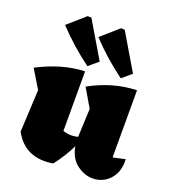

<svg xmlns="http://www.w3.org/2000/svg" viewBox="-153 -897 913 1018"><g transform="rotate(20 303.5 -388.5)"><path d="M42 -92 54 -330 -9 -434Q128 -505 254 -509V-173Q277 -165 302 -165Q319 -165 338 -170L345 -330L284 -434Q413 -505 547 -509V-130L616 -145Q618 -93 599.5 -58.5Q581 -24 550.5 -6.5Q520 11 485 11Q438 11 395.5 -21Q353 -53 341 -118Q307 -49 262 8Q249 10 237 11Q225 12 213 12Q98 12 42 -92ZM256 -539Q154 -614 70 -704L167 -789L188 -788L309 -584ZM444 -539Q342 -614 258 -704L355 -789L376 -788L497 -584Z"/></g></svg>

Font: Piazzolla Black
Style: Regular
Weight: 900
Designer: Juan Pablo del Peral
Foundry: Huerta Tipografica
Version: Version 1.330